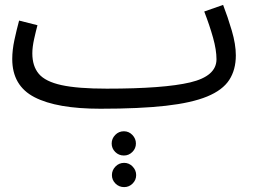

<svg xmlns="http://www.w3.org/2000/svg" viewBox="-20 -423 1033 784"><path d="M390 21Q212 21 121 -26Q30 -73 30 -182Q30 -219 39 -260.5Q48 -302 58 -339L133 -320Q127 -298 119.5 -264.5Q112 -231 112 -205Q112 -153 138.5 -121.5Q165 -90 231 -75.5Q297 -61 416 -61Q649 -61 756.5 -86.5Q864 -112 864 -181Q864 -219 850 -269Q836 -319 814 -376L891 -403Q910 -354 926.5 -298Q943 -242 943 -197Q943 -138 916 -96.5Q889 -55 826 -29Q763 -3 656.5 9Q550 21 390 21ZM486 212Q465 212 450.5 197.5Q436 183 436 163Q436 143 450.5 128Q465 113 486 113Q506 113 520.5 128Q535 143 535 163Q535 183 520.5 197.5Q506 212 486 212ZM487 341Q466 341 451.5 326.5Q437 312 437 292Q437 272 451.5 257Q466 242 487 242Q507 242 521.5 257Q536 272 536 292Q536 312 521.5 326.5Q507 341 487 341Z"/></svg>

Font: Go Noto Current
Style: Regular
Weight: 400
Designer: Monotype Design Team
Foundry: Monotype Imaging Inc.
Version: Version 2.007; ttfautohint (v1.8) -l 8 -r 50 -G 200 -x 14 -D